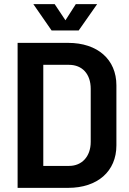

<svg xmlns="http://www.w3.org/2000/svg" viewBox="-20 -907 624 927"><path d="M65 0H309C451 0 542 -80 542 -205V-495C542 -620 451 -700 309 -700H65ZM141 -887 229 -760H360L449 -887H346L296 -809L244 -887ZM189 -106V-594H313C377 -594 418 -550 418 -478V-222C418 -151 375 -106 314 -106Z"/></svg>

Font: Vanilla Cream
Style: Bold
Weight: 700
Designer: Jeremy Tribby, Jinavaṁso
Foundry: Tribby Type
Version: Version 1.422;Glyphs 3.1.2 (3151)